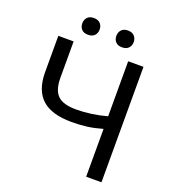

<svg xmlns="http://www.w3.org/2000/svg" viewBox="-155 -994 995 1111"><g transform="rotate(20 342.5 -439.0)"><path d="M73.2 0ZM597.7 -710.9V0H503.4V-294.4Q452.1 -279.8 410.2 -274.2Q368.2 -268.6 314.5 -268.6Q192.9 -268.6 133.8 -321.3Q74.7 -374 73.2 -482.9V-710.9H167.5V-485.4Q168 -411.1 201.4 -378.4Q234.9 -345.7 314.5 -345.7Q407.2 -345.7 503.4 -372.1V-710.9ZM178.7 -826.7Q178.7 -848.6 192.1 -863.5Q205.6 -878.4 231.9 -878.4Q258.3 -878.4 272 -863.5Q285.6 -848.6 285.6 -826.7Q285.6 -804.7 272 -790Q258.3 -775.4 231.9 -775.4Q205.6 -775.4 192.1 -790Q178.7 -804.7 178.7 -826.7ZM388.7 -825.7Q388.7 -847.7 402.1 -862.8Q415.5 -877.9 441.9 -877.9Q468.3 -877.9 481.9 -862.8Q495.6 -847.7 495.6 -825.7Q495.6 -803.7 481.9 -789.1Q468.3 -774.4 441.9 -774.4Q415.5 -774.4 402.1 -789.1Q388.7 -803.7 388.7 -825.7Z"/></g></svg>

Font: Roboto-o
Style: o-Regular
Weight: 400
Designer: Google
Version: Version 2.134; 2016; ttfautohint (v1.6)